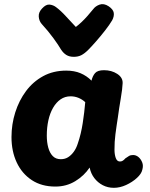

<svg xmlns="http://www.w3.org/2000/svg" viewBox="-20 -890 716 919"><path d="M35 -234Q35 -295 53 -352Q71 -409 104.5 -454Q138 -499 186.5 -525.5Q235 -552 297 -552Q336 -552 365.5 -539.5Q395 -527 418 -504Q423 -526 435 -540Q447 -554 478 -554Q514 -554 541 -536.5Q568 -519 567 -492Q566 -465 558 -418.5Q550 -372 544 -327Q542 -313 538.5 -291Q535 -269 532.5 -247.5Q530 -226 529 -211Q528 -196 528 -173.5Q528 -151 534 -134Q540 -117 554 -117Q562 -117 568 -121Q574 -125 580 -132Q590 -139 597.5 -143.5Q605 -148 617 -148Q631 -148 642.5 -138.5Q654 -129 660.5 -113Q667 -97 661 -77Q657 -58 635 -38Q613 -18 583.5 -4.5Q554 9 525 9Q496 9 472 -3.5Q448 -16 431.5 -37.5Q415 -59 409 -88Q383 -49 340.5 -23Q298 3 245 3Q179 3 132 -28Q85 -59 60 -112.5Q35 -166 35 -234ZM204 -241Q204 -209 211 -183.5Q218 -158 232.5 -143Q247 -128 271 -128Q291 -128 306 -137.5Q321 -147 333 -163.5Q345 -180 352 -202Q360 -225 366 -250Q372 -275 376 -301Q380 -327 383 -352Q386 -377 388 -401Q374 -414 356 -421.5Q338 -429 318 -429Q291 -429 270 -414.5Q249 -400 234 -374Q219 -348 211.5 -314Q204 -280 204 -241ZM426 -846Q437 -861 457 -868Q477 -875 500 -860Q522 -845 524.5 -828.5Q527 -812 517 -793Q504 -771 482.5 -743.5Q461 -716 439 -691Q417 -666 402 -651Q385 -634 369.5 -626Q354 -618 333 -618Q312 -618 297.5 -627Q283 -636 272 -653Q260 -674 235.5 -707.5Q211 -741 179 -776Q167 -790 165.5 -810.5Q164 -831 181 -849Q200 -870 217.5 -868Q235 -866 248 -856Q271 -839 296 -811.5Q321 -784 343 -761Q355 -770 369.5 -783.5Q384 -797 398.5 -813.5Q413 -830 426 -846Z"/></svg>

Font: Playpen Sans
Style: Bold
Weight: 700
Designer: Laura Meseguer, Veronika Burian, José Scaglione
Foundry: TypeTogether
Version: Version 1.001